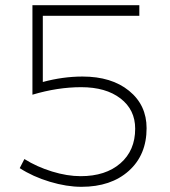

<svg xmlns="http://www.w3.org/2000/svg" viewBox="-20 -720 657 740"><path d="M517 -700V-659H145V-404Q223 -425 298 -425Q410 -425 477.5 -370Q545 -315 545 -226Q545 -123 476.5 -61.5Q408 0 294 0Q237 0 172 -19.5Q107 -39 56 -72L74 -107Q122 -77 180.5 -59Q239 -41 291 -41Q387 -41 444 -90.5Q501 -140 501 -224Q501 -297 444.5 -340.5Q388 -384 293 -384Q202 -384 105 -355V-700Z"/></svg>

Font: Montserrat Ultra Light
Style: Regular
Weight: 200
Designer: Julieta Ulanovsky
Foundry: Julieta Ulanovsky
Version: Version 3.100;PS 003.100;hotconv 1.0.88;makeotf.lib2.5.64775